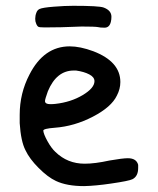

<svg xmlns="http://www.w3.org/2000/svg" viewBox="-20 -634 536 652"><path d="M102.5 -554.7Q99.6 -560.5 99.6 -570.3Q99.6 -581.1 103.5 -590.8Q106.4 -599.6 114.3 -603.5Q125 -608.4 163.1 -611.3Q200.2 -614.3 228.5 -614.3Q316.4 -614.3 332 -608.4Q358.4 -598.6 358.4 -577.1Q358.4 -567.4 356.4 -559.6Q351.6 -540 335 -540Q319.3 -540 312.5 -542Q302.7 -543.9 257.8 -543.9Q253.9 -543.9 245.1 -543.5Q236.3 -543 231.4 -543Q186.5 -541 143.6 -541H128.9Q114.3 -541 110.4 -543Q105.5 -545.9 102.5 -554.7ZM80.1 -380.9Q128.9 -476.6 216.8 -476.6Q252 -476.6 296.9 -460Q388.7 -424.8 388.7 -355.5Q388.7 -332 377 -309.6Q358.4 -270.5 295.4 -237.8Q232.4 -205.1 166 -200.2Q127 -197.3 127 -190.4Q127.9 -178.7 141.1 -154.8Q154.3 -130.9 168 -118.2Q209 -78.1 267.6 -78.1Q302.7 -78.1 351.6 -88.9Q396.5 -96.7 414.1 -96.7Q443.4 -96.7 449.2 -74.2Q449.2 -71.3 449.2 -63.5Q449.2 -35.2 429.7 -25.4Q418 -19.5 357.4 -10.7Q304.7 -2.9 265.6 -2Q207 -2 169.9 -19.5Q142.6 -32.2 111.3 -63.5Q80.1 -94.7 66.4 -124Q50.8 -154.3 46.9 -215.8Q46.9 -220.7 46.9 -230.5Q46.9 -240.2 46.9 -244.1Q46.9 -317.4 80.1 -380.9ZM238.3 -394.5H230.5Q171.9 -394.5 142.6 -324.2Q132.8 -296.9 132.8 -291Q132.8 -280.3 150.4 -280.3Q160.2 -280.3 168 -281.2Q220.7 -287.1 260.7 -311Q300.8 -335 300.8 -358.4Q300.8 -372.1 283.2 -381.3Q265.6 -390.6 238.3 -394.5Z"/></svg>

Font: sage sans
Style: Regular
Weight: 400
Version: Version 001.032